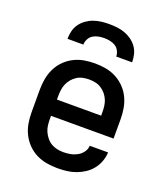

<svg xmlns="http://www.w3.org/2000/svg" viewBox="-139 -847 829 955"><g transform="rotate(20 275.0 -369.0)"><path d="M277 12Q248 12 219 7Q190 2 164 -11Q138 -24 117.5 -45Q97 -66 84 -92Q71 -118 66 -147Q61 -176 61 -205V-325Q61 -354 66 -382.5Q71 -411 83.5 -437Q96 -463 116.5 -484Q137 -505 163 -518.5Q189 -532 217.5 -537Q246 -542 275 -542Q304 -542 332.5 -537Q361 -532 387 -518.5Q413 -505 433.5 -484Q454 -463 466.5 -437Q479 -411 484 -382.5Q489 -354 489 -325V-222H158V-205Q158 -188 160 -171.5Q162 -155 169 -139.5Q176 -124 187 -110.5Q198 -97 212.5 -88.5Q227 -80 243.5 -76.5Q260 -73 277 -73Q296 -73 314.5 -76.5Q333 -80 349.5 -89Q366 -98 377.5 -113.5Q389 -129 390 -148H487Q486 -124 477.5 -100.5Q469 -77 453.5 -57.5Q438 -38 417.5 -24.5Q397 -11 374 -2.5Q351 6 326.5 9Q302 12 277 12ZM158 -308H392V-325Q392 -342 390 -358.5Q388 -375 381.5 -390.5Q375 -406 364 -419Q353 -432 339 -441Q325 -450 308.5 -453.5Q292 -457 275 -457Q258 -457 241.5 -453.5Q225 -450 211 -441Q197 -432 186 -419Q175 -406 168.5 -390.5Q162 -375 160 -358.5Q158 -342 158 -325ZM104 -610Q104 -631 109 -651.5Q114 -672 126 -689Q138 -706 155.5 -718.5Q173 -731 192.5 -738Q212 -745 233 -747.5Q254 -750 275 -750Q296 -750 317 -747.5Q338 -745 357.5 -738Q377 -731 394.5 -718.5Q412 -706 424 -689Q436 -672 441 -651.5Q446 -631 446 -610H362Q362 -625 354.5 -639.5Q347 -654 334 -662Q321 -670 305.5 -673Q290 -676 275 -676Q260 -676 244.5 -673Q229 -670 216 -662Q203 -654 195.5 -639.5Q188 -625 188 -610Z"/></g></svg>

Font: Lode Dark Term
Style: Bold
Weight: 700
Monospace: yes
Designer: Belleve Invis
Foundry: Belleve Invis
Version: Version 29.2.0